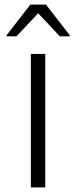

<svg xmlns="http://www.w3.org/2000/svg" viewBox="-20 -820 333 840"><path d="M9 -661H52L147 -762L242 -661H285V-666L181 -800H113L9 -666ZM115 0H178V-584H115Z"/></svg>

Font: Saira UNSAM Light SC
Style: Regular
Weight: 300
Designer: Hector Gatti with collaboration of the Omnibus-Type team
Foundry: Omnibus-Type
Version: Version 1.072;PS 001.072;hotconv 1.0.88;makeotf.lib2.5.64775